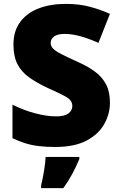

<svg xmlns="http://www.w3.org/2000/svg" viewBox="-20 -744 617 985"><path d="M544 -217Q544 -159 514.5 -107Q485 -55 423.5 -22.5Q362 10 264 10Q215 10 178.5 5.5Q142 1 110 -9Q78 -19 44 -35V-207Q102 -178 161 -162.5Q220 -147 268 -147Q311 -147 331 -162Q351 -177 351 -200Q351 -228 321.5 -245.5Q292 -263 222 -294Q169 -319 130 -346.5Q91 -374 70 -414Q49 -454 49 -515Q49 -584 83 -630.5Q117 -677 177.5 -700.5Q238 -724 318 -724Q388 -724 444 -708.5Q500 -693 544 -673L485 -524Q439 -545 394.5 -557.5Q350 -570 312 -570Q275 -570 257.5 -557Q240 -544 240 -524Q240 -507 253 -494Q266 -481 296.5 -465.5Q327 -450 380 -426Q432 -403 468.5 -375.5Q505 -348 524.5 -310.5Q544 -273 544 -217ZM387 72Q370 112 352 146Q334 180 305 221H191V207Q199 175 206 132Q213 89 214 61H387Z"/></svg>

Font: Noto Sans Georgian Black
Style: Regular
Weight: 900
Designer: Monotype Design Team, Akaki Razmadze
Foundry: Google LLC
Version: Version 2.005; ttfautohint (v1.8.4.7-5d5b)